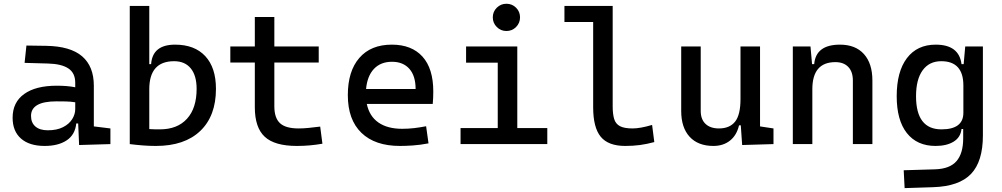

<svg xmlns="http://www.w3.org/2000/svg" viewBox="-20 -764 5313 1018"><path d="M216.8 9.8Q135.7 9.8 91.3 -29.3Q46.9 -68.4 46.9 -139.6Q46.9 -221.7 108.2 -265.6Q169.4 -309.6 281.2 -309.6Q336.9 -309.6 378.9 -301.3V-325.2Q378.9 -377 342.5 -401.1Q306.2 -425.3 234.4 -427.2L110.4 -430.7L120.1 -522.5L224.6 -521Q353 -519 415.3 -465.6Q477.5 -412.1 477.5 -309.6V-93.8L565.4 -83V0L399.4 4.9L394.5 -109.4H384.3Q378.4 -49.8 333.7 -20Q289.1 9.8 216.8 9.8ZM233.4 -73.2Q281.7 -73.2 314.2 -89.8Q346.7 -106.4 362.8 -132.3Q378.9 -158.2 378.9 -185.5V-221.7Q354 -225.6 329.3 -226.1Q304.7 -226.6 279.3 -226.6Q144.5 -226.6 144.5 -149.4Q144.5 -113.3 167.7 -93.3Q190.9 -73.2 233.4 -73.2Z M668 0V-732.4H771.5V-423.8H781.2Q788.6 -527.3 908.2 -527.3Q1011.7 -527.3 1068.4 -466.3Q1125 -405.3 1125 -293Q1125 -148.9 1041.7 -69.6Q958.5 9.8 806.6 9.8Q771.5 9.8 737.3 7.1Q703.1 4.4 668 0ZM771.5 -291V-79.6Q785.2 -78.6 799.3 -78.4Q813.5 -78.1 827.1 -78.1Q920.4 -78.1 971.4 -134.3Q1022.5 -190.4 1022.5 -293Q1022.5 -363.3 991.5 -401.4Q960.4 -439.5 903.3 -439.5Q771.5 -439.5 771.5 -291Z M1553.7 9.8Q1436 9.8 1383.5 -39.1Q1331.1 -87.9 1331.1 -195.3V-432.6H1201.2V-517.6H1331.1V-673.8H1434.6V-517.6H1669.9V-432.6H1434.6V-200.2Q1434.6 -138.7 1464.6 -110.8Q1494.6 -83 1563.5 -83Q1587.9 -83 1615.2 -85.7Q1642.6 -88.4 1677.7 -92.8L1689.5 -2Q1655.3 3.9 1622.8 6.8Q1590.3 9.8 1553.7 9.8Z M2100.6 9.8Q1968.3 9.8 1896.2 -59.8Q1824.2 -129.4 1824.2 -259.8Q1824.2 -386.7 1885.3 -457Q1946.3 -527.3 2057.6 -527.3Q2162.6 -527.3 2220 -463.9Q2277.3 -400.4 2277.3 -279.3Q2277.3 -243.7 2274.4 -212.9H1924.8Q1938.5 -147.9 1986.3 -114.5Q2034.2 -81.1 2112.3 -81.1Q2144.5 -81.1 2175.8 -84.7Q2207 -88.4 2239.3 -94.7L2252 -3.9Q2206.1 4.9 2168 7.3Q2129.9 9.8 2100.6 9.8ZM2058.6 -436.5Q1998.5 -436.5 1962.9 -398.9Q1927.2 -361.3 1920.9 -292H2183.6Q2183.6 -361.8 2150.4 -399.2Q2117.2 -436.5 2058.6 -436.5Z M2665 -599.6Q2635.3 -599.6 2614 -620.8Q2592.8 -642.1 2592.8 -671.9Q2592.8 -702.1 2614 -723.1Q2635.3 -744.1 2665 -744.1Q2695.3 -744.1 2716.3 -723.1Q2737.3 -702.1 2737.3 -671.9Q2737.3 -642.1 2716.3 -620.8Q2695.3 -599.6 2665 -599.6ZM2421.9 0V-85H2619.1V-431.6H2451.2V-517.6H2722.7V-85H2881.8V0Z M3294.9 9.8Q3205.1 9.8 3165 -39.1Q3125 -87.9 3125 -195.3V-647.5H2972.7V-732.4H3228.5V-200.2Q3228.5 -159.2 3236.3 -133.3Q3244.1 -107.4 3266.8 -95.2Q3289.6 -83 3334 -83Q3374.5 -83 3437.5 -101.6L3449.2 -10.7Q3409.7 0 3373.3 4.9Q3336.9 9.8 3294.9 9.8Z M3762.7 9.8Q3681.2 9.8 3636.5 -38.8Q3591.8 -87.4 3591.8 -175.8V-517.6H3695.3V-175.8Q3695.3 -131.3 3720.7 -107.2Q3746.1 -83 3792 -83Q3848.6 -83 3877.4 -118.9Q3906.2 -154.8 3906.2 -239.3V-517.6H4009.8V-93.8L4081.1 -83V0L3915 4.9L3907.7 -99.6H3898.4Q3886.2 -46.9 3850.6 -18.6Q3814.9 9.8 3762.7 9.8Z M4183.6 0V-517.6H4277.3L4285.6 -423.8H4296.9Q4305.7 -527.3 4433.6 -527.3Q4515.6 -527.3 4560.5 -477.5Q4605.5 -427.7 4605.5 -336.9V0H4502V-336.9Q4502 -383.8 4477.5 -409.2Q4453.1 -434.6 4409.2 -434.6Q4287.1 -434.6 4287.1 -291V0Z M4776.4 233.4 4771.5 138.7 4937.5 133.8Q5016.1 131.3 5051.5 90.3Q5086.9 49.3 5086.9 -30.3V-80.1H5078.1Q5073.2 -35.6 5036.1 -12.9Q4999 9.8 4940.4 9.8Q4842.3 9.8 4788.3 -58.3Q4734.4 -126.5 4734.4 -253.9Q4734.4 -384.3 4788.6 -455.8Q4842.8 -527.3 4941.4 -527.3Q5064.9 -527.3 5078.1 -423.8H5089.4L5097.7 -517.6H5191.4V-45.9Q5191.4 92.3 5128.4 158.2Q5065.4 224.1 4927.7 228.5ZM4836.9 -253.9Q4836.9 -78.1 4971.7 -78.1Q5087.9 -78.1 5087.9 -166V-310.5Q5087.9 -439.5 4970.7 -439.5Q4906.7 -439.5 4871.8 -391.1Q4836.9 -342.8 4836.9 -253.9Z"/></svg>

Font: Caskaydia Cove
Style: Regular
Weight: 400
Monospace: yes
Designer: Aaron Bell
Foundry: Saja Typeworks
Version: Version 4.300; ttfautohint (v1.8.3)